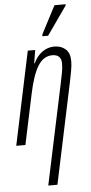

<svg xmlns="http://www.w3.org/2000/svg" viewBox="-65 -810 514 1087"><g transform="rotate(-5 192.0 -267.0)"><path d="M286 -336Q292 -363 297 -390.5Q302 -418 302 -441Q302 -493 251 -493Q200 -493 168.5 -441Q137 -389 116 -288L55 0H3L115 -531H157L145 -456H148Q167 -497 198 -519Q229 -541 266 -541Q305 -541 330 -519Q355 -497 355 -450Q355 -428 349.5 -396.5Q344 -365 338 -337L216 240H164ZM204 -605 206 -617 288 -774H352L350 -766L237 -605Z"/></g></svg>

Font: Noto Sans ExtraCondensed Light
Style: Italic
Weight: 300
Width: 2
Italic angle: -12°
Designer: Monotype Design Team
Foundry: Monotype Imaging Inc.
Version: Version 2.013; ttfautohint (v1.8.4.7-5d5b)